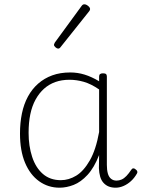

<svg xmlns="http://www.w3.org/2000/svg" viewBox="-20 -856 661 893"><path d="M257 17Q204 17 162 -13Q120 -43 96.5 -99Q73 -155 73 -235Q73 -285 82 -328.5Q91 -372 110 -407Q129 -442 157.5 -467Q186 -492 223 -505.5Q260 -519 307 -519Q341 -519 373.5 -509Q406 -499 441 -478V-500Q441 -508 445.5 -511.5Q450 -515 459 -515Q469 -515 473 -511.5Q477 -508 477 -500V-89Q477 -66 481.5 -49.5Q486 -33 496.5 -24.5Q507 -16 522 -16Q534 -16 545.5 -21Q557 -26 568 -37.5Q579 -49 591 -67Q595 -73 600.5 -73Q606 -73 611 -68Q617 -64 618.5 -59Q620 -54 617 -49Q605 -28 589 -13.5Q573 1 554.5 9Q536 17 518 17Q500 17 486 11.5Q472 6 461.5 -5.5Q451 -17 446 -34Q441 -51 440 -74Q440 -89 440.5 -104.5Q441 -120 441 -135Q418 -76 387 -42.5Q356 -9 322.5 4Q289 17 257 17ZM113 -238Q113 -177 129.5 -126.5Q146 -76 179.5 -47Q213 -18 263 -18Q300 -18 334.5 -39Q369 -60 397.5 -109.5Q426 -159 441 -242V-440Q403 -466 369.5 -475.5Q336 -485 303 -485Q267 -485 237.5 -474.5Q208 -464 185 -443.5Q162 -423 145.5 -393Q129 -363 121 -324.5Q113 -286 113 -238ZM250 -630Q245 -630 238 -636Q231 -642 231 -648Q231 -650 232.5 -652.5Q234 -655 235 -658L360 -829Q363 -833 366 -834.5Q369 -836 373 -836Q378 -836 384 -832.5Q390 -829 394.5 -824Q399 -819 399 -814Q399 -811 398 -809Q397 -807 395 -804L261 -636Q257 -630 250 -630Z"/></svg>

Font: Playwrite HR Lijeva Thin
Style: Regular
Weight: 250
Designer: Veronika Burian, José Scaglione
Foundry: TypeTogether
Version: Version 1.002